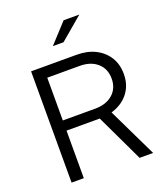

<svg xmlns="http://www.w3.org/2000/svg" viewBox="-163 -1027 973 1135"><g transform="rotate(-20 323.5 -459.0)"><path d="M89 0V-700H376Q443 -700 493 -674.5Q543 -649 571 -604Q599 -559 599 -498Q599 -428 560 -378.5Q521 -329 453 -309L602 0H517L375 -299H166V0ZM166 -363H370Q439 -363 480.5 -399.5Q522 -436 522 -497Q522 -559 480.5 -595.5Q439 -632 370 -632H166ZM261 -796 373 -918H472L328 -796Z"/></g></svg>

Font: Red Hat Text VF
Style: Regular
Weight: 400
Designer: Pentagram, MCKL
Foundry: Pentagram, MCKL
Version: Version 1.023